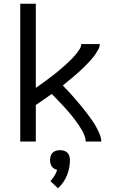

<svg xmlns="http://www.w3.org/2000/svg" viewBox="-20 -755 640 1024"><path d="M88 0V-735H171V-286Q183 -295 194.5 -303Q206 -311 217.5 -319.5Q229 -328 240.5 -336.5Q252 -345 263 -353.5Q274 -362 285 -371Q296 -380 307 -389.5Q318 -399 328.5 -408.5Q339 -418 349.5 -428Q360 -438 369.5 -448Q379 -458 388 -469.5Q397 -481 405 -493.5Q413 -506 413 -520H512Q512 -505 504.5 -491.5Q497 -478 488.5 -465.5Q480 -453 470 -441.5Q460 -430 450 -419.5Q440 -409 429 -398Q418 -387 407 -377Q396 -367 384.5 -357Q373 -347 361.5 -337.5Q350 -328 338.5 -318.5Q327 -309 315 -299Q328 -286 340.5 -272.5Q353 -259 365 -245.5Q377 -232 389 -218Q401 -204 413 -189.5Q425 -175 436 -160.5Q447 -146 458 -131.5Q469 -117 479 -101.5Q489 -86 497.5 -69.5Q506 -53 513 -35.5Q520 -18 520 0H437Q437 -16 431 -31Q425 -46 417.5 -59.5Q410 -73 401 -86.5Q392 -100 382.5 -112.5Q373 -125 363 -137.5Q353 -150 342.5 -162Q332 -174 321.5 -185.5Q311 -197 300 -208.5Q289 -220 278 -231.5Q267 -243 256 -254Q235 -239 213.5 -224Q192 -209 171 -195V0ZM289 249 249 211Q261 198 270.5 182.5Q280 167 285 151Q277 149 269 144.5Q261 140 256 132.5Q251 125 249 116.5Q247 108 247 99Q247 88 250 77.5Q253 67 260.5 59.5Q268 52 278.5 49Q289 46 300 46Q311 46 321.5 49Q332 52 339.5 59.5Q347 67 350 77.5Q353 88 353 99Q353 120 349 140.5Q345 161 337 180.5Q329 200 317 217.5Q305 235 289 249Z"/></svg>

Font: Zed Mono Extended
Style: Regular
Weight: 400
Width: 7
Monospace: yes
Designer: Belleve Invis
Foundry: Belleve Invis
Version: Version 1.0.0; ttfautohint (v1.8.4)